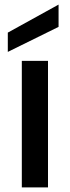

<svg xmlns="http://www.w3.org/2000/svg" viewBox="-20 -816 304 836"><path d="M75 -551H189V0H75ZM235 -796V-699L14 -590V-674Z"/></svg>

Font: Poppins Medium
Style: Regular
Weight: 500
Designer: Ninad Kale (Devanagari), Jonny Pinhorn (Latin)
Version: Version 5.002